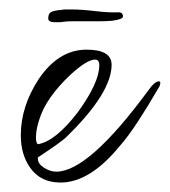

<svg xmlns="http://www.w3.org/2000/svg" viewBox="-20 -333 359 406"><path d="M108 53Q66 53 44 22Q24 -6 24 -47Q24 -108 62 -166Q104 -228 163 -228Q216 -228 216 -196Q216 -136 119 -42Q111 -34 60 0V2Q60 13 72 21Q86 30 99 30Q167 30 293 -141Q307 -161 316 -161Q319 -161 319 -158Q319 -156 318.5 -154Q318 -152 317 -150Q292 -107 271 -75Q250 -43 233 -24Q170 53 108 53ZM60 -28Q97 -34 144 -95Q190 -158 190 -195Q190 -207 181 -207Q164 -207 129 -175Q77 -126 63 -80Q56 -59 56 -42Q56 -31 60 -28ZM96 -286Q82 -286 82 -294Q82 -305 89 -308Q96 -311 110 -312Q113 -313 118.5 -313Q124 -313 131 -313Q152 -313 181.5 -309.5Q211 -306 231 -307Q240 -307 240 -298Q240 -292 216 -289Q203 -288 188.5 -288Q174 -288 160 -288Q146 -288 133.5 -288Q121 -288 115 -287Q109 -286 104.5 -286Q100 -286 96 -286Z"/></svg>

Font: Ole
Style: Regular
Weight: 400
Designer: Robert E. Leuschke
Foundry: Robert E. Leuschke
Version: Version 1.010; ttfautohint (v1.8.3)